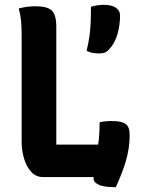

<svg xmlns="http://www.w3.org/2000/svg" viewBox="-20 -736 590 798"><path d="M159 0Q129 0 109 -22.5Q89 -45 79.5 -78.5Q70 -112 70 -144V-592Q70 -623 67.5 -649.5Q65 -676 58 -701Q74 -705 91 -707.5Q108 -710 127 -710Q177 -710 195.5 -692Q214 -674 214 -624V-135H388Q391 -155 392.5 -177.5Q394 -200 394 -228Q416 -233 445 -233Q486 -233 502.5 -220.5Q519 -208 519 -176Q519 -118 502 -63Q485 -8 461 42Q411 42 389.5 31.5Q368 21 369 4Q369 2 369 0ZM410 -716Q444 -716 461.5 -704Q479 -692 479 -672Q479 -632 468 -593.5Q457 -555 432 -529Q423 -520 414.5 -517Q406 -514 392 -514Q374 -514 362.5 -516.5Q351 -519 340 -525Q348 -559 351.5 -583.5Q355 -608 356.5 -636Q358 -664 358 -708Q386 -716 410 -716Z"/></svg>

Font: Recursive Sn Csl St
Style: Bold
Weight: 700
Version: Version 1.079;hotconv 1.0.112;makeotfexe 2.5.65598; ttfautoh